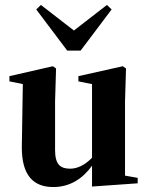

<svg xmlns="http://www.w3.org/2000/svg" viewBox="-20 -739 597 774"><path d="M351 13 535 0V-22L484 -31V-330L488 -463L475 -472L296 -432V-411L351 -400V-103C321 -72 290 -59 263 -59C224 -59 202 -75 202 -134V-330L206 -463L193 -472L18 -432V-411L72 -400L68 -148C67 -30 116 15 195 15C261 15 313 -18 351 -71ZM145 -719 126 -701 251 -535H305L430 -701L411 -719L278 -616Z"/></svg>

Font: Source Serif 4 Display
Style: Bold
Weight: 700
Designer: Frank Grießhammer
Foundry: Adobe Systems Incorporated
Version: Version 4.004;hotconv 1.0.117;makeotfexe 2.5.65602